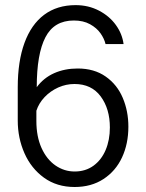

<svg xmlns="http://www.w3.org/2000/svg" viewBox="-20 -738 584 768"><path d="M290.8 -464Q356.8 -464 402.6 -431.9Q448.5 -399.8 471 -346.6Q493.5 -293.5 493.5 -231.3Q493.5 -162.8 468.1 -108.3Q442.8 -53.8 394 -21.9Q345.3 10 278.5 10Q207.5 10 156.1 -27.1Q104.7 -64.3 77.9 -125Q51 -185.8 51 -256V-389Q51 -492.5 77.9 -566.3Q104.8 -640 156.5 -678.8Q208.3 -717.5 282.5 -717.5Q333.8 -717.5 375.9 -695.5Q418 -673.5 443.5 -638Q469 -602.5 474.3 -561.7H402.2Q397.2 -583.2 382.1 -604.7Q367 -626.2 340.1 -641.1Q313.3 -656 275.3 -656Q196.5 -656 161.8 -589.1Q127 -522.2 127 -389.3Q154.5 -426.5 196.6 -445.3Q238.8 -464 290.8 -464ZM278.5 -52Q322 -52 353.9 -75.1Q385.7 -98.3 402.6 -138.1Q419.5 -178 419.5 -228.2Q419.5 -302.5 382.9 -352.2Q346.2 -402 278 -402Q243.8 -402 212.5 -387.9Q181.3 -373.7 158.3 -349.5Q135.3 -325.2 125.5 -295V-254Q125.5 -192 146.1 -146.1Q166.8 -100.3 201.9 -76.1Q237 -52 278.5 -52Z"/></svg>

Font: FreesentationVF
Style: Regular
Weight: 400
Designer: glyphs from Roboto by Christian Robertson / Hangul glyphs from Noto Sans CJK(Source Han Sans) by Jang Soo-young and Kang
Foundry: PT&
Version: Version 2.001;Glyphs 3.3.1 (3343)